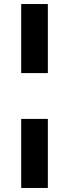

<svg xmlns="http://www.w3.org/2000/svg" viewBox="-20 -822 342 951"><path d="M85 -802H217V-460H85ZM85 -233H217V109H85Z"/></svg>

Font: Alexandria
Style: Bold
Weight: 700
Designer: Mohamed Gaber
Foundry: Kief Type Foundry
Version: Version 5.100